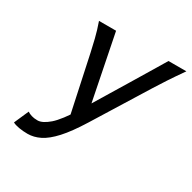

<svg xmlns="http://www.w3.org/2000/svg" viewBox="-158 -855 1020 1022"><g transform="rotate(30 352.0 -343.5)"><path d="M271.5 -698.7 362.8 -241.7 296.9 -133.8 212.4 -528.8Q205.6 -560.5 194.6 -605.5Q183.6 -650.4 166.5 -698.7ZM593.8 -698.7H703.6Q664.6 -643.1 637.9 -602.5Q611.3 -562 590.8 -528.8L388.2 -202.1Q336.4 -118.7 293.7 -72Q251 -25.4 213.1 -6.6Q175.3 12.2 137.2 12.2Q109.4 12.2 84 7.8Q58.6 3.4 44.9 -4.4L84 -93.3Q94.7 -85.9 110.1 -81.1Q125.5 -76.2 147.5 -76.2Q177.2 -76.2 217.8 -111.1Q258.3 -146 315.9 -239.3Q328.6 -260.3 353.8 -301.8Q378.9 -343.3 410.4 -395.3Q441.9 -447.3 474.1 -500.2Q506.3 -553.2 533.4 -598.4Q560.5 -643.6 577.1 -671.1Q593.8 -698.7 593.8 -698.7Z"/></g></svg>

Font: Andika
Style: Italic
Weight: 400
Italic angle: -14°
Designer: Victor Gaultney, Annie Olsen, Julie Remington, Don Collingsworth, Eric Hays, Becca Hirsbrunner
Foundry: SIL International
Version: Version 6.101